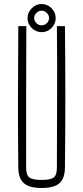

<svg xmlns="http://www.w3.org/2000/svg" viewBox="-20 -930 414 955"><path d="M187 5Q126 5 99 -18.5Q72 -42 71 -95Q69 -274 69.5 -447.5Q70 -621 71 -800H111Q110 -621 110 -447.5Q110 -274 110 -95Q110 -60 126 -47.5Q142 -35 187 -35Q232 -35 247.5 -47.5Q263 -60 263 -95Q263 -274 264 -447.5Q265 -621 263 -800H303Q305 -621 305 -447.5Q305 -274 303 -95Q302 -42 275.5 -18.5Q249 5 187 5ZM187 -770Q159 -770 138 -790.5Q117 -811 117 -840Q117 -868 138 -889Q159 -910 187 -910Q216 -910 236.5 -889Q257 -868 257 -840Q257 -811 236 -790.5Q215 -770 187 -770ZM150 -840Q150 -826 161 -815Q172 -804 187 -804Q202 -804 213 -815Q224 -826 224 -840Q224 -855 212.5 -866Q201 -877 187 -877Q173 -877 161.5 -866Q150 -855 150 -840Z"/></svg>

Font: Big Shoulders Text Thin
Style: Regular
Weight: 100
Designer: Patric King
Foundry: XO Type Co
Version: Version 1.000; ttfautohint (v1.8.2)